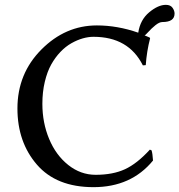

<svg xmlns="http://www.w3.org/2000/svg" viewBox="-20 -763 741 793"><path d="M665 -743Q684 -743 692.5 -731Q701 -719 701 -707Q701 -672 651 -672Q638 -672 621.5 -658.5Q605 -645 592.5 -631Q580 -617 577 -617L598 -608L600 -605Q586 -551 582 -494L570 -493Q511 -611 366 -611Q345 -611 322 -604.5Q299 -598 275 -584.5Q251 -571 229.5 -548.5Q208 -526 191.5 -496.5Q175 -467 165 -425Q155 -383 155 -334Q155 -256 183 -189Q211 -122 262 -81.5Q313 -41 375 -41Q446 -41 496 -64Q546 -87 599 -145L606 -142Q610 -130 612 -100Q522 10 366 10Q213 10 132.5 -83Q52 -176 52 -315Q52 -459 151 -558.5Q250 -658 380 -658Q465 -658 551 -628Q559 -681 596 -712Q633 -743 665 -743Z"/></svg>

Font: Libertinus Sans
Style: Regular
Weight: 400
Designer: Philipp H. Poll
Foundry: Khaled Hosny
Version: Version 6.1